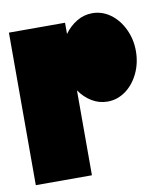

<svg xmlns="http://www.w3.org/2000/svg" viewBox="-67 -602 557 657"><g transform="rotate(-10 211.0 -273.0)"><path d="M422 -393Q422 -351 405 -315.5Q388 -280 359.5 -259.5Q331 -239 297 -239Q268 -239 243 -254Q218 -269 200 -295V0H5V-530H200V-491Q218 -516 243 -531Q268 -546 297 -546Q331 -546 359.5 -525.5Q388 -505 405 -469.5Q422 -434 422 -393Z"/></g></svg>

Font: FFF_tuoi-tre Black
Style: Regular
Weight: 900
Designer: bBox Type GmbH
Foundry: bBox Type GmbH
Version: Version 1.001